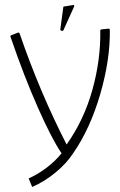

<svg xmlns="http://www.w3.org/2000/svg" viewBox="-20 -610 479 764"><path d="M271 0Q245 40 201.5 76Q158 112 108 134L94 100Q132 83 166.5 56.5Q201 30 225 0Q186 -57 130.5 -182.5Q75 -308 22 -463Q20 -468 25 -470L51 -480Q53 -481 55 -480Q57 -479 58 -477Q138 -244 245 -35Q314 -132 347.5 -252Q381 -372 379 -488Q379 -490 380.5 -491.5Q382 -493 384 -493L411 -496Q417 -496 417 -491Q419 -374 379 -236Q339 -98 271 0ZM271 -590Q273 -591 274.5 -589Q276 -587 275 -584L232 -489Q230 -487 228 -487Q225 -487 222 -489Q219 -491 220 -493L232 -582Q232 -584 234 -584Z"/></svg>

Font: Vibes
Style: Regular
Weight: 400
Designer: AbdElmomen Kadhim
Version: Version 1.100